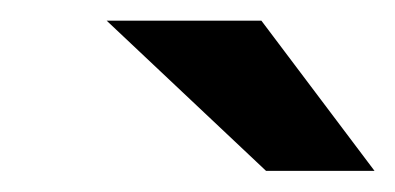

<svg xmlns="http://www.w3.org/2000/svg" viewBox="-20 -743 383 186"><path d="M237.7 -577.5 83.3 -723H233.2L342.8 -577.5Z"/></svg>

Font: Public Sans Thin
Style: Italic
Weight: 100
Italic angle: -8°
Designer: The Public Sans project authors (U.S. Web Design System). Libre Franklin designed by Pablo Impallari and Rodrigo Fuenzal
Version: Version 2.000